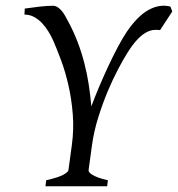

<svg xmlns="http://www.w3.org/2000/svg" viewBox="-20 -650 621 670"><path d="M538.6 -544.9Q526.9 -546.9 514.2 -545.2Q501.5 -543.5 487.5 -535.4Q473.6 -527.3 458.3 -511Q442.9 -494.6 425.3 -466.8Q411.6 -445.3 393.1 -410.4Q374.5 -375.5 356.4 -332.5Q338.4 -289.6 323 -240.7Q307.6 -191.9 300.8 -142.1L289.1 -56.2Q288.6 -53.2 291.5 -49.1Q294.4 -44.9 302.2 -40Q310.1 -35.2 323.2 -30.3Q336.4 -25.4 356.4 -21L354 0H138.7L141.1 -21Q182.6 -30.3 200.2 -39.8Q217.8 -49.3 218.8 -56.2L230.5 -142.1Q238.3 -198.2 233.9 -252.2Q229.5 -306.2 218.5 -353.8Q207.5 -401.4 192.6 -441.2Q177.7 -481 165.5 -508.8Q158.7 -523.9 148.9 -540Q139.2 -556.2 126.7 -569.3Q114.3 -582.5 98.9 -590.8Q83.5 -599.1 65.4 -599.1L66.4 -620.1Q92.8 -624 119.4 -627Q146 -629.9 164.1 -629.9Q173.3 -629.9 180.9 -625Q188.5 -620.1 194.8 -612.8Q201.2 -605.5 206.3 -596.4Q211.4 -587.4 215.8 -579.1Q235.8 -542.5 250 -505.6Q264.2 -468.8 273.9 -431.2Q283.7 -393.6 289.6 -355.5Q295.4 -317.4 298.8 -278.8Q310.1 -309.6 325.4 -345.9Q340.8 -382.3 357.4 -418Q374 -453.6 390.9 -485.4Q407.7 -517.1 422.4 -539.1Q460.4 -594.7 499 -615.7Q537.6 -636.7 574.7 -627L581.1 -609.9Z"/></svg>

Font: GentiumAlt
Style: Italic
Weight: 400
Italic angle: -7°
Designer: J. Victor Gaultney
Version: Version 1.02; 2005; OFL release